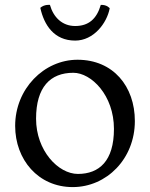

<svg xmlns="http://www.w3.org/2000/svg" viewBox="-20 -760 623 798"><path d="M43 -236.8C43 -96.7 138.7 17.6 282.2 17.6C423.3 17.6 540.5 -100.1 540.5 -256.8C540.5 -401.4 450.2 -511.7 302.2 -511.7C162.6 -511.7 43 -390.6 43 -236.8ZM129.9 -266.6C129.9 -397.9 189 -457.5 284.7 -457.5C359.4 -457.5 453.6 -364.3 453.6 -224.1C453.6 -90.8 392.1 -37.1 303.7 -37.1C222.2 -37.1 129.9 -133.8 129.9 -266.6ZM292.5 -591.3C369.1 -591.3 424.3 -663.6 436 -725.6C436 -725.6 425.3 -740.7 398.9 -739.7C381.8 -680.7 347.7 -651.9 292.5 -651.9C237.8 -651.9 201.7 -689 187.5 -739.7C187.5 -739.7 164.6 -742.7 147.5 -727.5C163.1 -656.2 204.6 -591.3 292.5 -591.3Z"/></svg>

Font: Trykker
Style: Regular
Weight: 400
Designer: Magnus Gaarde
Foundry: Magnus Gaarde
Version: Version 1.001